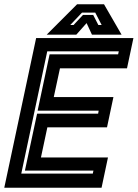

<svg xmlns="http://www.w3.org/2000/svg" viewBox="-37 -878 644 898"><path d="M-17 0 132 -700H587L557 -558.5H243.5L214.5 -424H493.5L463.5 -282.5H184.5L154.5 -141.5H468L438 0ZM62.5 -66H397L400 -80H79.5L136.5 -346.5H422L424.5 -360.5H139L195 -624H515.5L518.5 -638H184ZM323.5 -858H449.5L531.5 -716H393L368 -770L320 -716H181.5ZM346.5 -819 291.5 -761H307L351 -808H399L423 -761H438.5L408.5 -819Z"/></svg>

Font: Tourney Thin
Style: Italic
Weight: 100
Italic angle: -12°
Designer: Tyler Finck
Foundry: Etcetera Type Co
Version: Version 1.015